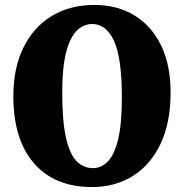

<svg xmlns="http://www.w3.org/2000/svg" viewBox="-20 -738 744 776"><path d="M361.5 -718Q455 -718 524.2 -675.2Q593.5 -632.5 631.5 -553.5Q669.5 -474.5 669.5 -365Q669.5 -241 628.5 -155.8Q587.5 -70.5 516 -26.2Q444.5 18 353 18Q201 18 117.5 -77.8Q34 -173.5 34 -350Q34 -462.5 74.5 -545.2Q115 -628 188.5 -673Q262 -718 361.5 -718ZM472.5 -343Q472.5 -504.5 440.8 -572.8Q409 -641 353 -641Q295 -641 263.2 -573.2Q231.5 -505.5 231.5 -365Q231.5 -251.5 246 -184.5Q260.5 -117.5 288.2 -88Q316 -58.5 356 -58.5Q389 -58.5 415.5 -85.2Q442 -112 457.2 -174Q472.5 -236 472.5 -343Z"/></svg>

Font: Fraunces 9pt S100
Style: Bold
Weight: 700
Version: Version 1.000; ttfautohint (v1.8.3)